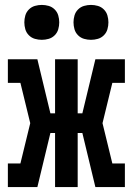

<svg xmlns="http://www.w3.org/2000/svg" viewBox="-20 -761 540 781"><path d="M12 0V-96H63L103 -260L63 -424H12V-520H132L185 -300H204V-520H296V-300H315L368 -520H488V-424H437L397 -260L437 -96H488V0H368L315 -220H296V0H204V-220H185L132 0ZM350 -599Q336 -599 322 -603Q308 -607 297.5 -617.5Q287 -628 283 -642Q279 -656 279 -670Q279 -684 283 -698Q287 -712 297.5 -722.5Q308 -733 322 -737Q336 -741 350 -741Q364 -741 378 -737Q392 -733 402.5 -722.5Q413 -712 417 -698Q421 -684 421 -670Q421 -656 417 -642Q413 -628 402.5 -617.5Q392 -607 378 -603Q364 -599 350 -599ZM150 -599Q136 -599 122 -603Q108 -607 97.5 -617.5Q87 -628 83 -642Q79 -656 79 -670Q79 -684 83 -698Q87 -712 97.5 -722.5Q108 -733 122 -737Q136 -741 150 -741Q164 -741 178 -737Q192 -733 202.5 -722.5Q213 -712 217 -698Q221 -684 221 -670Q221 -656 217 -642Q213 -628 202.5 -617.5Q192 -607 178 -603Q164 -599 150 -599Z"/></svg>

Font: Iosevka Gothic
Style: Bold
Weight: 700
Monospace: yes
Designer: Belleve Invis
Foundry: Belleve Invis
Version: Version 15.5.1; ttfautohint (v1.8.4)